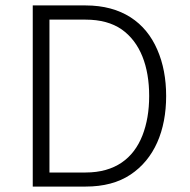

<svg xmlns="http://www.w3.org/2000/svg" viewBox="-20 -687 700 707"><path d="M591.8 -333.5C591.8 -397 581.1 -454.1 559.1 -504.4C515.6 -605 427.7 -667 295.4 -667H100.6V0H295.4C361.3 0 416.5 -14.6 460.4 -43.9C548.3 -102.1 591.8 -206.1 591.8 -333.5ZM529.3 -333.5C529.3 -278.8 521 -230.5 504.4 -188C471.2 -103.5 403.3 -51.8 295.4 -51.8H162.1V-614.7H295.4C349.6 -614.7 393.6 -602.5 428.2 -578.6C496.6 -530.3 529.3 -442.9 529.3 -333.5Z"/></svg>

Font: Estedad Light
Style: Regular
Weight: 300
Designer: Amin Abedi
Version: Version 7.3